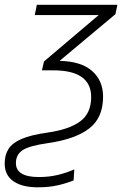

<svg xmlns="http://www.w3.org/2000/svg" viewBox="-55 -551 530 811"><path d="M104 240.2Q39.1 240.2 2 214.8Q-35.2 189.5 -35.2 139.6Q-35.2 103.5 -19 78.1Q-2.9 52.7 36.1 35.9Q75.2 19 144 9.3Q235.4 -3.4 282.7 -37.6Q330.1 -71.8 330.1 -141.1Q330.1 -253.9 169.9 -253.9H122.1L130.9 -291.5L361.8 -487.3H91.8L100.6 -530.8H440.9L432.6 -491.2L196.8 -293.9Q287.6 -292 334 -251.2Q380.4 -210.4 380.4 -142.6Q380.4 -53.2 321.5 -8.1Q262.7 37.1 146.5 53.7Q66.9 64.9 39.6 84Q12.2 103 12.2 137.7Q12.2 196.8 108.9 196.8Q151.9 196.8 188.7 188Q225.6 179.2 258.8 164.6L255.9 210.9Q229 222.2 191.4 231.2Q153.8 240.2 104 240.2Z"/></svg>

Font: Open Sans Light
Style: Italic
Weight: 300
Italic angle: -12°
Designer: Monotype Design Team
Foundry: Monotype Imaging Inc.
Version: Version 3.003; ttfautohint (v1.8.4)